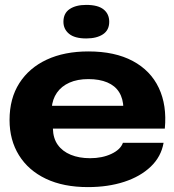

<svg xmlns="http://www.w3.org/2000/svg" viewBox="-20 -755 711 784"><path d="M339 9Q239 9 167.5 -25Q96 -59 57.5 -121Q19 -183 19 -265Q19 -353 59 -415.5Q99 -478 171 -511.5Q243 -545 341 -545Q449 -545 522 -506Q595 -467 628.5 -396Q662 -325 653 -230H196Q197 -190 216 -163.5Q235 -137 269 -123Q303 -109 348 -109Q397 -109 434.5 -126.5Q472 -144 482 -172H648Q638 -115 595.5 -74.5Q553 -34 487 -12.5Q421 9 339 9ZM191 -313 186 -323H491L484 -313Q483 -352 466.5 -378.5Q450 -405 418 -418.5Q386 -432 341 -432Q296 -432 263.5 -417.5Q231 -403 212.5 -376.5Q194 -350 191 -313ZM332 -598Q285 -598 262 -617Q239 -636 239 -666Q239 -701 264.5 -718Q290 -735 332 -735Q380 -735 403 -716.5Q426 -698 426 -666Q426 -632 400.5 -615Q375 -598 332 -598Z"/></svg>

Font: Mona Sans Expanded
Style: Bold
Weight: 700
Width: 7
Designer: Deni Anggara
Foundry: GitHub
Version: Version 2.000